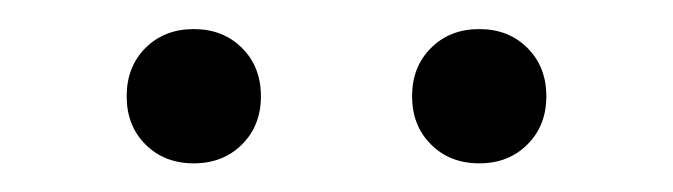

<svg xmlns="http://www.w3.org/2000/svg" viewBox="-20 -657 470 134"><path d="M81.5 -556.2Q68.4 -569.3 68.4 -589.8Q68.4 -610.4 81.5 -623.5Q94.7 -636.7 115.2 -636.7Q135.7 -636.7 148.9 -623.5Q162.1 -610.4 162.1 -589.8Q162.1 -569.3 148.9 -556.2Q135.7 -543 115.2 -543Q94.7 -543 81.5 -556.2ZM280.8 -556.2Q267.6 -569.3 267.6 -589.8Q267.6 -610.4 280.8 -623.5Q293.9 -636.7 314.5 -636.7Q335 -636.7 348.1 -623.5Q361.3 -610.4 361.3 -589.8Q361.3 -569.3 348.1 -556.2Q335 -543 314.5 -543Q293.9 -543 280.8 -556.2Z"/></svg>

Font: Theano Old Style
Style: Regular
Weight: 400
Designer: Alexey Kryukov
Version: Version 2.00